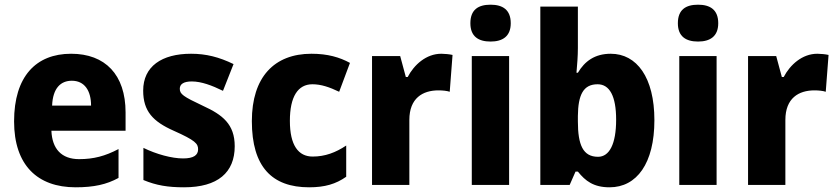

<svg xmlns="http://www.w3.org/2000/svg" viewBox="-20 -881 3565 818"><path d="M283 -652C133 -652 40 -555 40 -364C40 -177 140 -83 302 -83C380 -83 434 -95 485 -123V-246C428 -216 379 -203 317 -203C242 -203 202 -247 199 -324H515V-402C515 -563 428 -652 283 -652ZM286 -537C340 -537 368 -495 368 -431H202C205 -506 239 -537 286 -537Z M980 -258C980 -352 928 -392 845 -430C760 -470 746 -480 746 -503C746 -523 763 -534 797 -534C838 -534 883 -517 930 -494L975 -608C913 -638 858 -652 794 -652C669 -652 590 -598 590 -495C590 -407 632 -363 720 -324C812 -283 824 -269 824 -245C824 -220 805 -206 760 -206C712 -206 646 -224 591 -251V-114C646 -91 696 -83 764 -83C908 -83 980 -146 980 -258Z M1297 -83C1364 -83 1411 -97 1455 -128V-261C1410 -231 1365 -214 1312 -214C1251 -214 1215 -262 1215 -366C1215 -469 1249 -522 1311 -522C1348 -522 1383 -510 1425 -490L1471 -613C1427 -637 1376 -652 1307 -652C1148 -652 1053 -552 1053 -365C1053 -170 1139 -83 1297 -83Z M1860 -652C1796 -652 1744 -605 1717 -553H1709L1685 -642H1565V-93H1724V-370C1724 -463 1781 -496 1848 -496C1866 -496 1885 -494 1896 -490L1908 -647C1894 -650 1875 -652 1860 -652Z M2070 -861C2018 -861 1984 -840 1984 -782C1984 -725 2019 -704 2070 -704C2120 -704 2156 -725 2156 -782C2156 -840 2121 -861 2070 -861ZM2149 -642H1990V-93H2149Z M2442 -676V-853H2282V-93H2407L2432 -150H2442C2474 -110 2509 -83 2577 -83C2693 -83 2768 -185 2768 -369C2768 -551 2693 -652 2582 -652C2514 -652 2471 -620 2442 -571H2436C2439 -604 2442 -643 2442 -676ZM2526 -522C2577 -522 2605 -472 2605 -371C2605 -267 2576 -213 2528 -213C2464 -213 2442 -263 2442 -364V-387C2443 -477 2465 -522 2526 -522Z M2954 -861C2902 -861 2868 -840 2868 -782C2868 -725 2903 -704 2954 -704C3004 -704 3040 -725 3040 -782C3040 -840 3005 -861 2954 -861ZM3033 -642H2874V-93H3033Z M3462 -652C3398 -652 3346 -605 3319 -553H3311L3287 -642H3167V-93H3326V-370C3326 -463 3383 -496 3450 -496C3468 -496 3487 -494 3498 -490L3510 -647C3496 -650 3477 -652 3462 -652Z"/></svg>

Font: Noto Sans Kannada UI SemiCondensed ExtraBold
Style: Regular
Weight: 800
Width: 4
Designer: Jelle Bosma - Monotype Design Team
Foundry: Monotype Imaging Inc.
Version: Version 2.005